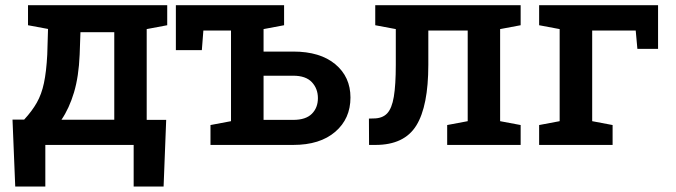

<svg xmlns="http://www.w3.org/2000/svg" viewBox="-20 -548 2556 726"><path d="M37.6 157.2 27.3 -95.7H71.3Q101.1 -127.9 119.1 -159.7Q137.2 -191.4 146.2 -234.1Q155.3 -276.9 158.7 -341.3L161.6 -438.5L85.9 -452.6V-528.3H612.3V-452.6L534.7 -438V-94.7H608.4L598.6 157.2H485.4V0H151.4V157.2ZM212.4 -95.2H412.1V-426.3H284.2L281.2 -341.3Q277.8 -258.8 259.8 -198.5Q241.7 -138.2 212.4 -95.2Z M775.9 0V-75.2L853.5 -89.8V-432.6H749L743.2 -358.4H645V-528.3H1054.2V-452.6L976.6 -438V-353H1088.9Q1190.4 -353 1247.8 -305.2Q1305.2 -257.3 1305.2 -179.2Q1305.2 -99.1 1247.6 -49.6Q1189.9 0 1088.9 0ZM976.6 -94.7H1088.9Q1136.2 -94.7 1159.2 -117.7Q1182.1 -140.6 1182.1 -176.8Q1182.1 -212.9 1159.2 -237.3Q1136.2 -261.7 1088.9 -261.7H976.6Z M1375.5 0 1375 -99.6 1392.1 -100.1Q1425.8 -100.1 1443.8 -119.1Q1461.9 -138.2 1469.2 -182.6Q1476.6 -227.1 1476.6 -303.2V-438L1398.9 -452.6V-528.3H1948.7V-452.6L1871.1 -438V-89.8L1948.7 -75.2V0H1670.9V-75.2L1748.5 -89.8V-432.6H1599.6V-303.2Q1599.6 -147 1554.2 -73.5Q1508.8 0 1399.9 0Z M2018.6 0V-75.2L2096.2 -89.8V-438L2018.6 -452.6V-528.3H2468.3V-363.3H2390.1L2383.8 -432.6H2219.2V-89.8L2296.4 -75.2V0Z"/></svg>

Font: Roboto Slab Medium
Style: Regular
Weight: 500
Designer: Google
Version: Version 2.001; ttfautohint (v1.8.3)